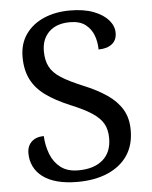

<svg xmlns="http://www.w3.org/2000/svg" viewBox="-53 -768 649 822"><g transform="rotate(-5 272.0 -357.0)"><path d="M247 10Q198 10 160.5 0Q123 -10 98 -29Q73 -48 60.5 -74Q48 -100 48 -131Q48 -151 56.5 -166Q65 -181 81 -189.5Q97 -198 120 -198Q122 -157 136 -120.5Q150 -84 179 -61.5Q208 -39 255 -39Q322 -39 360 -71.5Q398 -104 398 -165Q398 -202 383.5 -227.5Q369 -253 335.5 -275Q302 -297 243 -321Q181 -347 140 -377Q99 -407 79 -447.5Q59 -488 59 -543Q59 -600 87.5 -640.5Q116 -681 165.5 -702.5Q215 -724 278 -724Q338 -724 379.5 -708Q421 -692 443 -666.5Q465 -641 465 -612Q465 -580 443.5 -563.5Q422 -547 386 -547Q386 -578 375.5 -607Q365 -636 340.5 -655Q316 -674 274 -674Q216 -674 184 -643Q152 -612 152 -560Q152 -520 166.5 -492.5Q181 -465 215 -443.5Q249 -422 307 -398Q366 -374 407.5 -345.5Q449 -317 471 -280Q493 -243 493 -191Q493 -127 463 -82.5Q433 -38 377.5 -14Q322 10 247 10Z"/></g></svg>

Font: Noto Serif Malayalam
Style: Regular
Weight: 400
Designer: Indian type Foundry, Jelle Bosma, Monotype Design Team
Foundry: Monotype Imaging Inc.
Version: Version 2.103